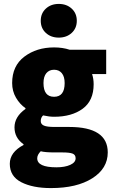

<svg xmlns="http://www.w3.org/2000/svg" viewBox="-20 -754 586 980"><path d="M346 -586Q320 -562 280 -562Q240 -562 214 -586Q188 -610 188 -648Q188 -686 214 -710Q240 -734 280 -734Q320 -734 346 -710Q372 -686 372 -648Q372 -610 346 -586ZM240 206Q147 206 88.5 176Q30 146 30 82Q30 23 100 -14V-18Q54 -50 54 -104Q54 -158 110 -198V-202Q81 -222 61.5 -255.5Q42 -289 42 -330Q42 -418 104.5 -465Q167 -512 256 -512Q300 -512 336 -500H522V-376H450Q458 -352 458 -324Q458 -240 402 -199Q346 -158 256 -158Q231 -158 200 -165Q188 -154 188 -136Q188 -120 204 -113Q220 -106 258 -106H333Q530 -106 530 24Q530 106 451 156Q372 206 240 206ZM310 -330Q310 -363 295.5 -380.5Q281 -398 256 -398Q231 -398 216.5 -380.5Q202 -363 202 -330Q202 -260 256 -260Q310 -260 310 -330ZM268 100Q311 100 338.5 87.5Q366 75 366 54Q366 36 350.5 30Q335 24 299 24H260Q209 24 188 18Q170 36 170 54Q170 100 268 100Z"/></svg>

Font: Assistant ExtraBold
Style: Regular
Weight: 800
Designer: Hebrew By Ben Nathan, Latin by Paul Hunt
Version: Version 2.001;PS 002.001;hotconv 1.0.88;makeotf.lib2.5.64775